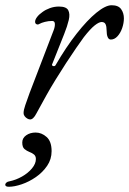

<svg xmlns="http://www.w3.org/2000/svg" viewBox="-55 -439 493 733"><path d="M60 17Q55 17 49 13.5Q43 10 39 4.5Q35 -1 35 -7Q35 -19 41.5 -37.5Q48 -56 58 -84L150 -324Q155 -337 154.5 -348Q154 -359 144 -359Q130 -359 116.5 -355.5Q103 -352 96 -348Q90 -344 84.5 -346.5Q79 -349 79 -356Q79 -364 86.5 -374Q94 -384 107 -393Q119 -402 135.5 -408Q152 -414 170 -414Q198 -414 205.5 -400Q213 -386 207.5 -362.5Q202 -339 190 -309L145 -196Q141 -189 147.5 -187Q154 -185 157 -190Q197 -259 237.5 -310.5Q278 -362 313 -390.5Q348 -419 371 -419Q397 -419 407.5 -404Q418 -389 418 -369Q418 -351 411.5 -332Q405 -313 393.5 -300.5Q382 -288 368 -288Q360 -288 356 -297.5Q352 -307 352 -323Q352 -338 348 -346.5Q344 -355 333 -355Q323 -355 306.5 -342Q290 -329 265 -297Q254 -282 236 -256Q218 -230 197.5 -198.5Q177 -167 157 -134.5Q137 -102 122 -75Q95 -27 83.5 -5Q72 17 60 17ZM-21 274Q-35 274 -35 266Q-35 262 -30.5 258Q-26 254 -18 253Q6 248 29 235Q52 222 67 204Q82 186 82 168Q82 157 75 151Q68 145 57 141Q47 137 38.5 130Q30 123 30 105Q30 88 45 77.5Q60 67 81 67Q104 67 123 84Q142 101 142 138Q142 169 125 194Q108 219 82 237Q56 255 28 264.5Q0 274 -21 274Z"/></svg>

Font: EB Garamond
Style: Italic
Weight: 400
Italic angle: -17.2°
Designer: Georg Duffner and Octavio Pardo
Foundry: Georg Duffner
Version: Version 1.001